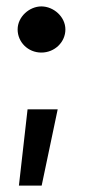

<svg xmlns="http://www.w3.org/2000/svg" viewBox="-20 -495 273 599"><path d="M39 84H110L160 -154H66ZM35 -403C35 -364 67 -331 109 -331C151 -331 184 -364 184 -403C184 -443 147 -475 109 -475C72 -475 35 -443 35 -403Z"/></svg>

Font: Vanilla Cream DemiBold
Style: Regular
Weight: 600
Designer: Jeremy Tribby, Jinavaṁso
Foundry: Tribby Type
Version: Version 1.422;Glyphs 3.1.2 (3151)